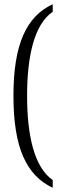

<svg xmlns="http://www.w3.org/2000/svg" viewBox="-20 -772 295 914"><path d="M231 122V85C142 24 109 -130 109 -316C109 -502 142 -655 231 -716V-752C106 -694 44 -562 44 -316C44 -68 106 63 231 122Z"/></svg>

Font: Noto Serif Bengali ExtraCondensed Light
Style: Regular
Weight: 300
Width: 2
Designer: Juan Bruce, Universal Thirst, Indian Type Foundry and the Monotype Design Team.
Foundry: Monotype Imaging Inc.
Version: Version 2.003